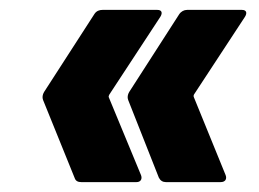

<svg xmlns="http://www.w3.org/2000/svg" viewBox="-20 -475 523 388"><path d="M265 -121 200 -278C199 -280 200 -282 201 -284L304 -441C309 -449 307 -455 298 -455H187C181 -455 175 -453 171 -447L69 -289C66 -284 65 -278 67 -273L131 -115C133 -109 138 -107 144 -107H256C264 -107 268 -113 265 -121ZM436 -121 372 -278C371 -280 371 -282 372 -284L475 -441C480 -449 478 -455 469 -455H358C352 -455 346 -452 342 -446L241 -289C238 -284 237 -278 239 -273L301 -116C304 -110 309 -107 315 -107H426C435 -107 439 -113 436 -121Z"/></svg>

Font: Barlow ExtraBold
Style: Italic
Weight: 800
Italic angle: -7°
Designer: Jeremy Tribby
Foundry: Tribby Type
Version: Version 1.422;hotconv 1.0.109;makeotfexe 2.5.65596